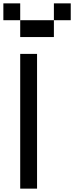

<svg xmlns="http://www.w3.org/2000/svg" viewBox="-20 -1120 440 1140"><path d="M100 -1100V-1000H0V-1100ZM100 0V-800H200V0ZM100 -1000H300V-900H100ZM300 -1100H400V-1000H300Z"/></svg>

Font: Galmuri9 Regular
Style: Regular
Weight: 400
Designer: Lee Minseo (quiple)
Version: Version 2.399;hotconv 1.1.1;makeotfexe 2.6.0 DEVELOPMENT